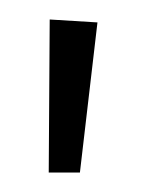

<svg xmlns="http://www.w3.org/2000/svg" viewBox="-20 -777 150 197"><path d="M31 -757 80 -754 62 -600H30Z"/></svg>

Font: Fira Sans Condensed ExtraLight
Style: Regular
Weight: 275
Width: 3
Designer: Carrois Corporate & Edenspiekermann AG
Foundry: Carrois Corporate GbR & Edenspiekermann AG
Version: Version 4.203